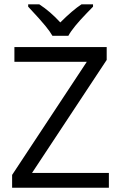

<svg xmlns="http://www.w3.org/2000/svg" viewBox="-20 -885 570 905"><path d="M493.2 0H37.1V-60.5L389.2 -593.8H47.9V-663.1H482.9V-602.5L130.9 -69.8H493.2ZM112.8 -864.7H165Q216.8 -831.1 264.2 -779.3Q323.2 -837.9 364.3 -864.7H418.5V-853.5L388.7 -822.8Q323.2 -755.4 302.2 -716.3H227.1Q216.8 -734.9 193.6 -763.4Q170.4 -792 112.8 -853.5Z"/></svg>

Font: Bpm'online Open Sans
Style: Regular
Weight: 400
Foundry: Ascender Corporation
Version: Version 1.10